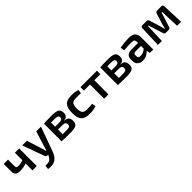

<svg xmlns="http://www.w3.org/2000/svg" viewBox="388 -2039 3777 3777"><g transform="rotate(-45 2277.0 -150.0)"><path d="M359 -490H479V0H359V-191Q268 -161 184 -161Q48 -161 48 -271V-490H168V-311Q168 -280 180.5 -268Q193 -256 225 -256Q291 -256 359 -282Z M954 -490H1085L903 15Q865 125 795 170Q726 218 594 199L605 115Q688 120 726 97Q764 72 791 10L795 0H771Q738 0 730 -30L563 -490H693L800 -153Q813 -107 816 -88H830Q841 -122 849 -153Z M1491 -251Q1557 -246 1586 -214Q1615 -182 1615 -121Q1615 -47 1569.5 -20Q1524 7 1414 7Q1258 7 1168 1V-490Q1248 -496 1386 -496Q1505 -496 1550.5 -468.5Q1596 -441 1596 -365Q1596 -312 1571 -285Q1546 -258 1491 -254ZM1381 -407H1282V-292H1390Q1442 -292 1462.5 -305Q1483 -318 1483 -353Q1483 -384 1461 -395.5Q1439 -407 1381 -407ZM1394 -83Q1450 -83 1471.5 -96Q1493 -109 1493 -147Q1493 -184 1470.5 -198.5Q1448 -213 1390 -213H1282V-83Z M1948 -504Q2050 -504 2119 -476L2105 -400Q2055 -402 1968 -402Q1893 -402 1864 -369Q1835 -336 1835 -246Q1835 -155 1864 -121.5Q1893 -88 1968 -88Q2049 -88 2115 -98L2127 -18Q2053 12 1947 12Q1816 12 1762 -46Q1708 -104 1708 -246Q1708 -388 1762.5 -446Q1817 -504 1948 -504Z M2641 -490V-394H2473V0H2353V-394H2184V-490Z M3056 -251Q3122 -246 3151 -214Q3180 -182 3180 -121Q3180 -47 3134.5 -20Q3089 7 2979 7Q2823 7 2733 1V-490Q2813 -496 2951 -496Q3070 -496 3115.5 -468.5Q3161 -441 3161 -365Q3161 -312 3136 -285Q3111 -258 3056 -254ZM2946 -407H2847V-292H2955Q3007 -292 3027.5 -305Q3048 -318 3048 -353Q3048 -384 3026 -395.5Q3004 -407 2946 -407ZM2959 -83Q3015 -83 3036.5 -96Q3058 -109 3058 -147Q3058 -184 3035.5 -198.5Q3013 -213 2955 -213H2847V-83Z M3536 -504Q3631 -504 3676 -466Q3721 -428 3721 -333V0H3625L3612 -75Q3533 11 3425 11Q3356 11 3313 -26.5Q3270 -64 3270 -131V-181Q3270 -240 3308 -272Q3346 -304 3415 -304H3599V-334Q3598 -376 3580 -390Q3562 -404 3509 -404Q3433 -404 3303 -394L3292 -480Q3421 -504 3536 -504ZM3391 -147Q3391 -115 3406 -101Q3421 -87 3455 -87Q3529 -87 3599 -145V-221H3443Q3414 -220 3402.5 -206Q3391 -192 3391 -166Z M4432 -490Q4475 -490 4475 -447L4493 0H4382L4366 -401H4350L4255 -97Q4244 -59 4209 -59H4130Q4094 -59 4083 -97L3988 -401H3973L3958 0H3848L3865 -447Q3865 -490 3909 -490H4025Q4061 -490 4070 -452L4146 -208Q4153 -188 4163 -136H4176Q4185 -182 4192 -208L4268 -452Q4279 -490 4315 -490Z"/></g></svg>

Font: Exo 2 Semi Bold
Style: Regular
Weight: 600
Designer: Natanael Gama
Version: Version 1.001;PS 001.001;hotconv 1.0.88;makeotf.lib2.5.64775